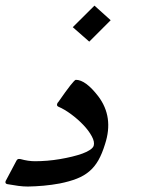

<svg xmlns="http://www.w3.org/2000/svg" viewBox="-90 -748 514 700"><path d="M313.5 -674.3 235.4 -596.2 175.3 -648.9 254.4 -727.5ZM293 -222.7Q282.2 -187.5 268.6 -163.6Q254.9 -139.6 235.6 -123.3Q216.3 -106.9 190.2 -96.7Q164.1 -86.4 127.9 -79.1Q98.6 -73.7 69.1 -71Q39.6 -68.4 11.7 -67.9Q-4.9 -67.9 -23.2 -70.3Q-41.5 -72.8 -63.5 -76.7Q-72.8 -78.6 -69.3 -88.4Q-69.3 -88.9 -68.4 -89.8L-29.8 -162.6Q-26.4 -168.5 -21 -168.5Q-15.1 -168.5 -14.6 -168H-15.1Q12.7 -160.2 37.6 -160.2Q59.1 -160.2 82.5 -162.1Q106 -164.1 128.9 -168Q151.9 -171.9 172.9 -177Q193.8 -182.1 210.7 -188.2Q227.5 -194.3 238.3 -201.7Q249 -209 251.5 -216.3Q255.9 -230.5 244.6 -251.2Q233.4 -272 213.6 -292.7Q193.8 -313.5 169.4 -331.5Q145 -349.6 123 -358.9Q116.2 -362.3 118.2 -368.2Q118.7 -373 123 -376.5L122.6 -376Q178.7 -457 186.5 -457Q222.2 -457 268.6 -396.5Q325.2 -321.3 293 -222.7Z"/></svg>

Font: XB Zar
Style: Italic
Weight: 400
Italic angle: -12°
Designer: Behnam
Foundry: Irmug
Version: Version 8.005 2009